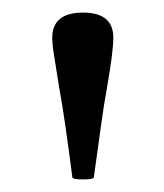

<svg xmlns="http://www.w3.org/2000/svg" viewBox="-20 -683 261 305"><path d="M112 -398Q96 -398 95 -401Q89 -447 84 -482Q79 -517 74 -544Q70 -570 66.5 -591Q63 -612 63 -623Q63 -663 112 -663Q160 -663 160 -623Q160 -601 150 -544Q145 -517 140 -480Q135 -443 129 -401Q128 -398 112 -398Z"/></svg>

Font: Junicode SmExp
Style: Regular
Weight: 400
Width: 6
Designer: Peter S. Baker
Version: Version 2.205; ttfautohint (v1.8.4)